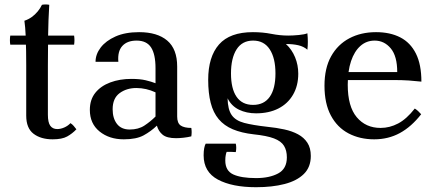

<svg xmlns="http://www.w3.org/2000/svg" viewBox="-20 -596 1912 842"><path d="M211 15Q159 15 127 -9.5Q95 -34 95 -89V-310Q95 -337 94.5 -371.5Q94 -406 92.5 -441.5Q91 -477 87 -505Q105 -511 119.5 -521.5Q134 -532 145.5 -546Q157 -560 164 -575Q180 -578 196 -575Q192 -508 191 -441.5Q190 -375 190 -308V-93Q190 -59 200.5 -44.5Q211 -30 231 -30Q246 -30 262 -37Q278 -44 289 -56Q297 -51 303 -44Q309 -37 315 -29Q297 -10 274.5 2.5Q252 15 211 15ZM25 -400Q22 -420 25 -440H305Q308 -420 305 -400Z M523 15Q459 15 416.5 -19.5Q374 -54 374 -114Q374 -159 398 -189Q422 -219 463.5 -234.5Q505 -250 556 -250Q594 -250 619 -244Q644 -238 662 -231V-191Q621 -210 578 -210Q535 -210 504.5 -187.5Q474 -165 474 -117Q474 -77 493 -52.5Q512 -28 549 -28Q587 -28 613.5 -45.5Q640 -63 662 -85L668 -45Q642 -20 610 -2.5Q578 15 523 15ZM757 -304V-85Q757 -56 772.5 -45.5Q788 -35 819 -35Q822 -17 819 2Q803 6 784.5 8Q766 10 752 10Q712 10 693.5 -5Q675 -20 668 -45L662 -85V-297Q662 -358 642.5 -388Q623 -418 579 -418Q538 -418 516.5 -394.5Q495 -371 499 -325H399Q399 -358 421.5 -387.5Q444 -417 486.5 -436Q529 -455 590 -455Q670 -455 713.5 -418Q757 -381 757 -304Z M1090 -136Q1138 -136 1163 -171.5Q1188 -207 1188 -274Q1188 -341 1163 -379.5Q1138 -418 1090 -418Q1042 -418 1017.5 -379.5Q993 -341 993 -274Q993 -207 1017.5 -171.5Q1042 -136 1090 -136ZM873 85Q873 67 875.5 54Q878 41 882 34H1014Q1018 52 1014 71Q1002 70 993 70Q984 70 974 70Q972 74 970 84Q968 94 968 108Q968 153 1003 169Q1038 185 1103 185Q1162 185 1200 164.5Q1238 144 1238 94Q1238 64 1225.5 43.5Q1213 23 1181.5 11Q1150 -1 1092 -7Q1039 -13 1001 -29Q963 -45 939 -73.5Q915 -102 904 -145Q893 -188 893 -246Q893 -347 940.5 -401Q988 -455 1089 -455Q1132 -455 1170 -447.5Q1208 -440 1244 -440Q1265 -440 1290.5 -442.5Q1316 -445 1328 -450Q1332 -411 1328 -378Q1312 -392 1288.5 -397.5Q1265 -403 1234 -403Q1260 -379 1274 -345Q1288 -311 1288 -273Q1288 -220 1265 -180.5Q1242 -141 1200.5 -120Q1159 -99 1103 -99Q1061 -99 1028 -115Q995 -131 978 -165Q979 -116 996 -91.5Q1013 -67 1051 -57Q1089 -47 1152 -40Q1192 -36 1226.5 -28.5Q1261 -21 1287 -7Q1313 7 1328 30Q1343 53 1343 88Q1343 137 1312.5 167Q1282 197 1228 211Q1174 225 1103 225Q998 225 935.5 191.5Q873 158 873 85Z M1621 15Q1558 15 1508.5 -11Q1459 -37 1431 -89.5Q1403 -142 1403 -220Q1403 -297 1432 -349Q1461 -401 1512 -428Q1563 -455 1629 -455Q1691 -455 1735.5 -432Q1780 -409 1804 -361Q1828 -313 1828 -238Q1802 -241 1773 -243Q1744 -245 1703 -245H1495V-280H1722Q1722 -350 1693.5 -384Q1665 -418 1623 -418Q1587 -418 1560.5 -394.5Q1534 -371 1519.5 -328Q1505 -285 1505 -224Q1505 -129 1544.5 -82Q1584 -35 1649 -35Q1689 -35 1726 -54.5Q1763 -74 1799 -120Q1807 -115 1813.5 -109Q1820 -103 1827 -95Q1784 -40 1733.5 -12.5Q1683 15 1621 15Z"/></svg>

Font: Poltawski Nowy
Style: Regular
Weight: 400
Designer: Adam Pótawski, Mateusz Machalski, Borys Kosmynka, Ania Wieluska
Foundry: Capitalics.wtf
Version: Version 1.001;gftools[0.9.25]